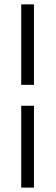

<svg xmlns="http://www.w3.org/2000/svg" viewBox="-20 -731 257 883"><path d="M77.6 131.8V-244.6H136.2V131.8ZM77.6 -340.8V-710.9H136.2V-340.8Z"/></svg>

Font: Roboto Light
Style: Regular
Weight: 300
Designer: Google
Version: Version 2.137; 2017